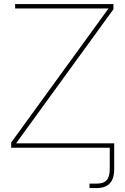

<svg xmlns="http://www.w3.org/2000/svg" viewBox="-20 -748 635 972"><path d="M36.6 0H535.6V107.4C535.6 160.6 515.1 181.6 468.3 181.6H433.1V204.1H468.3C528.3 204.1 558.1 173.8 558.1 107.4V-22.5H208H61.5L144 -136.2L554.2 -701.2V-727.5H56.6V-705.1H383.8H529.3L445.3 -589.4L36.6 -26.4Z"/></svg>

Font: Raveo Display Display Thin
Style: Regular
Weight: 100
Designer: Jakub Foglar, Rasmus Andersson (Inter)
Foundry: Jakubfoglar.com
Version: Version 1.100;Glyphs 3.2.3 (3260)